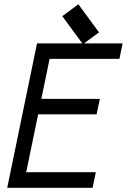

<svg xmlns="http://www.w3.org/2000/svg" viewBox="-20 -889 601 909"><path d="M448.7 -735.8 372.6 -679.7 274.9 -812.5 351.1 -868.7ZM160.6 -347.7 104 -73.7H433.6L418.5 0H14.2L155.3 -683.6H560.5L545.4 -610.4H214.8L175.8 -420.9H452.6L437.5 -347.7Z"/></svg>

Font: Anka/Coder Condensed
Style: Italic
Weight: 400
Width: 4
Italic angle: -12°
Monospace: yes
Version: Version 001.100